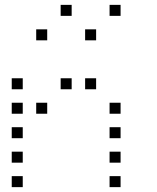

<svg xmlns="http://www.w3.org/2000/svg" viewBox="-20 -793 640 785"><path d="M229 -773Q228 -773 228 -773Q228 -773 228 -772V-729Q228 -728 228 -728Q228 -728 229 -728H272Q273 -728 273 -728Q273 -728 273 -729V-772Q273 -773 273 -773Q273 -773 272 -773ZM429 -773Q428 -773 428 -773Q428 -773 428 -772V-729Q428 -728 428 -728Q428 -728 429 -728H472Q473 -728 473 -728Q473 -728 473 -729V-772Q473 -773 473 -773Q473 -773 472 -773ZM129 -673Q128 -673 128 -673Q128 -673 128 -672V-629Q128 -628 128 -628Q128 -628 129 -628H172Q173 -628 173 -628Q173 -628 173 -629V-672Q173 -673 173 -673Q173 -673 172 -673ZM329 -673Q328 -673 328 -673Q328 -673 328 -672V-629Q328 -628 328 -628Q328 -628 329 -628H372Q373 -628 373 -628Q373 -628 373 -629V-672Q373 -673 373 -673Q373 -673 372 -673ZM29 -473Q28 -473 28 -473Q28 -473 28 -472V-429Q28 -428 28 -428Q28 -428 29 -428H72Q73 -428 73 -428Q73 -428 73 -429V-472Q73 -473 73 -473Q73 -473 72 -473ZM229 -473Q228 -473 228 -473Q228 -473 228 -472V-429Q228 -428 228 -428Q228 -428 229 -428H272Q273 -428 273 -428Q273 -428 273 -429V-472Q273 -473 273 -473Q273 -473 272 -473ZM329 -473Q328 -473 328 -473Q328 -473 328 -472V-429Q328 -428 328 -428Q328 -428 329 -428H372Q373 -428 373 -428Q373 -428 373 -429V-472Q373 -473 373 -473Q373 -473 372 -473ZM29 -373Q28 -373 28 -373Q28 -373 28 -372V-329Q28 -328 28 -328Q28 -328 29 -328H72Q73 -328 73 -328Q73 -328 73 -329V-372Q73 -373 73 -373Q73 -373 72 -373ZM129 -373Q128 -373 128 -373Q128 -373 128 -372V-329Q128 -328 128 -328Q128 -328 129 -328H172Q173 -328 173 -328Q173 -328 173 -329V-372Q173 -373 173 -373Q173 -373 172 -373ZM429 -373Q428 -373 428 -373Q428 -373 428 -372V-329Q428 -328 428 -328Q428 -328 429 -328H472Q473 -328 473 -328Q473 -328 473 -329V-372Q473 -373 473 -373Q473 -373 472 -373ZM29 -273Q28 -273 28 -273Q28 -273 28 -272V-229Q28 -228 28 -228Q28 -228 29 -228H72Q73 -228 73 -228Q73 -228 73 -229V-272Q73 -273 73 -273Q73 -273 72 -273ZM429 -273Q428 -273 428 -273Q428 -273 428 -272V-229Q428 -228 428 -228Q428 -228 429 -228H472Q473 -228 473 -228Q473 -228 473 -229V-272Q473 -273 473 -273Q473 -273 472 -273ZM29 -173Q28 -173 28 -173Q28 -173 28 -172V-129Q28 -128 28 -128Q28 -128 29 -128H72Q73 -128 73 -128Q73 -128 73 -129V-172Q73 -173 73 -173Q73 -173 72 -173ZM429 -173Q428 -173 428 -173Q428 -173 428 -172V-129Q428 -128 428 -128Q428 -128 429 -128H472Q473 -128 473 -128Q473 -128 473 -129V-172Q473 -173 473 -173Q473 -173 472 -173ZM29 -73Q28 -73 28 -73Q28 -73 28 -72V-29Q28 -28 28 -28Q28 -28 29 -28H72Q73 -28 73 -28Q73 -28 73 -29V-72Q73 -73 73 -73Q73 -73 72 -73ZM429 -73Q428 -73 428 -73Q428 -73 428 -72V-29Q428 -28 428 -28Q428 -28 429 -28H472Q473 -28 473 -28Q473 -28 473 -29V-72Q473 -73 473 -73Q473 -73 472 -73Z"/></svg>

Font: Doto Light
Style: Regular
Weight: 300
Monospace: yes
Version: Version 1.000